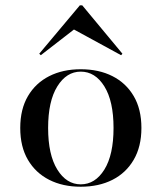

<svg xmlns="http://www.w3.org/2000/svg" viewBox="-20 -686 604 717"><path d="M281.5 11.3Q214.5 11.3 163.7 -14.5Q112.9 -40.3 84.3 -89.1Q55.6 -137.9 55.6 -208.1Q55.6 -278.2 84.3 -327Q112.9 -375.8 163.7 -401.6Q214.5 -427.4 281.5 -427.4Q349.2 -427.4 400 -401.6Q450.8 -375.8 479.4 -327Q508.1 -278.2 508.1 -208.1Q508.1 -138.7 479.4 -89.5Q450.8 -40.3 400 -14.5Q349.2 11.3 281.5 11.3ZM281.5 2.4Q335.5 2.4 369.8 -52.8Q404 -108.1 404 -208.1Q404 -308.1 369.8 -363.3Q335.5 -418.5 281.5 -418.5Q228.2 -418.5 194 -363.3Q159.7 -308.1 159.7 -208.1Q159.7 -108.1 194 -52.8Q228.2 2.4 281.5 2.4ZM132.3 -479.8 126.6 -485.5 278.2 -666.1H287.1L437.1 -485.5L432.3 -479.8L235.5 -587.1L271.8 -587.9Z"/></svg>

Font: Playfair 144pt SemiExpanded SemiBold
Style: Regular
Weight: 600
Width: 6
Designer: Claus Eggers Sørensen
Foundry: Claus Eggers Sørensen
Version: Version 2.203